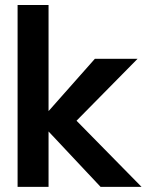

<svg xmlns="http://www.w3.org/2000/svg" viewBox="-20 -731 574 751"><path d="M169.9 0V-216.8L373.5 0H533.7L279.3 -258.8L518.1 -501H351.1L169.9 -296.4V-711.4H48.8V0Z"/></svg>

Font: Ride
Style: Bold
Weight: 700
Version: Version 3.000